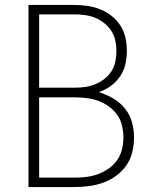

<svg xmlns="http://www.w3.org/2000/svg" viewBox="-20 -755 640 775"><path d="M95 0V-735H281Q308 -735 334.5 -731Q361 -727 385.5 -717Q410 -707 431 -690.5Q452 -674 466.5 -651Q481 -628 486.5 -602Q492 -576 492 -549Q492 -522 486 -495.5Q480 -469 464.5 -446.5Q449 -424 427 -408Q405 -392 379 -383Q409 -374 436.5 -358Q464 -342 484 -317.5Q504 -293 512.5 -262Q521 -231 521 -200Q521 -170 514 -141Q507 -112 490 -87.5Q473 -63 449 -45.5Q425 -28 397.5 -18Q370 -8 340.5 -4Q311 0 281 0ZM138 -401H281Q303 -401 324 -404Q345 -407 364.5 -415Q384 -423 401 -436Q418 -449 429.5 -467Q441 -485 445.5 -506Q450 -527 450 -549Q450 -570 445.5 -591Q441 -612 429.5 -630Q418 -648 401 -661.5Q384 -675 364.5 -683Q345 -691 324 -694Q303 -697 281 -697H138ZM138 -38H281Q306 -38 330 -41Q354 -44 376.5 -52.5Q399 -61 419 -75Q439 -89 453 -109Q467 -129 472.5 -152.5Q478 -176 478 -200Q478 -224 472.5 -248Q467 -272 453 -291.5Q439 -311 419 -325.5Q399 -340 376.5 -348Q354 -356 330 -359Q306 -362 281 -362H138Z"/></svg>

Font: Iosevka Aile Extralight
Style: Regular
Weight: 200
Designer: Belleve Invis
Foundry: Belleve Invis
Version: Version 31.1.0; ttfautohint (v1.8.4)